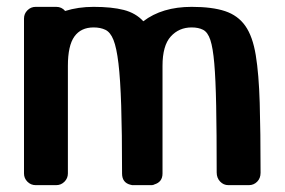

<svg xmlns="http://www.w3.org/2000/svg" viewBox="-20 -540 830 560"><path d="M740 -36Q740 -20 730 -10Q720 0 706 0H646Q632 0 622 -10.5Q612 -21 612 -37Q612 -154 610.5 -231.5Q609 -309 605 -355Q601 -401 593.5 -423.5Q586 -446 572.5 -453Q559 -460 539 -460Q502 -460 478 -433.5Q454 -407 454 -348V-34Q454 -9 430 -2Q429 -1 428 -1Q426 -1 425 -0.5Q424 0 425 0Q423 0 420 0H370Q369 0 369 0Q367 0 366 0Q364 0 362 -1Q362 -1 361 -1Q336 -7 336 -34V-37Q336 -154 333.5 -231.5Q331 -309 325.5 -355Q320 -401 311 -423.5Q302 -446 287.5 -453Q273 -460 253 -460Q216 -460 197 -433.5Q178 -407 178 -348V-34Q178 -20 168 -10Q158 0 144 0H84Q70 0 60 -10Q50 -20 50 -34V-486Q50 -500 60 -510Q70 -520 84 -520H144Q160 -520 170 -508Q208 -520 253 -520Q306 -520 341 -511Q376 -502 398 -478Q453 -520 539 -520Q599 -520 636.5 -507.5Q674 -495 695.5 -464.5Q717 -434 726 -379Q735 -324 737.5 -240Q740 -156 740 -36Z"/></svg>

Font: Yusei Magic
Style: Regular
Weight: 400
Designer: Tanukizamurai
Foundry: Yusei Magic Project
Version: Version 1.200